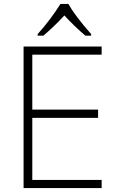

<svg xmlns="http://www.w3.org/2000/svg" viewBox="-20 -949 592 969"><path d="M170 -769H199C234 -799 266 -829 305 -871C340 -833 374 -800 411 -769H440V-777C386 -838 347 -890 325 -929H285C258 -885 210 -820 170 -777ZM99 0H493V-41H143V-354H475V-396H143V-673H493V-714H99Z"/></svg>

Font: Kathrein 35 Thin
Style: Regular
Weight: 250
Designer: Lazydogs Typefoundry, based on Open Sans by Ascender Corporation
Foundry: Lazydogs Typefoundry
Version: Version 1.003;PS 001.003;hotconv 1.0.88;makeotf.lib2.5.64775